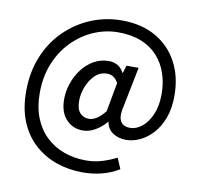

<svg xmlns="http://www.w3.org/2000/svg" viewBox="-87 -744 1036 995"><g transform="rotate(10 431.0 -246.5)"><path d="M410 159Q336 159 271 136Q206 113 156 67.5Q106 22 78 -46Q50 -114 50 -204Q50 -306 84 -388.5Q118 -471 177.5 -529.5Q237 -588 313.5 -620Q390 -652 476 -652Q579 -652 654 -609.5Q729 -567 770 -491Q811 -415 811 -314Q811 -248 792.5 -198Q774 -148 743 -114Q712 -80 675.5 -63Q639 -46 604 -46Q563 -46 533.5 -65.5Q504 -85 498 -122H496Q472 -93 439.5 -74Q407 -55 374 -55Q321 -55 286 -92.5Q251 -130 251 -198Q251 -240 265 -281.5Q279 -323 304.5 -357Q330 -391 366 -412Q402 -433 446 -433Q471 -433 491.5 -421.5Q512 -410 525 -385H527L539 -425H603L562 -220Q534 -111 614 -111Q645 -111 675 -135Q705 -159 724.5 -204Q744 -249 744 -311Q744 -370 727 -420Q710 -470 676 -508Q642 -546 590 -567Q538 -588 468 -588Q402 -588 340 -561.5Q278 -535 228 -484.5Q178 -434 149.5 -364Q121 -294 121 -207Q121 -134 143.5 -77.5Q166 -21 206.5 17.5Q247 56 301 75.5Q355 95 417 95Q461 95 502 82.5Q543 70 577 52L601 109Q558 135 510 147Q462 159 410 159ZM394 -120Q414 -120 435 -133Q456 -146 479 -175L507 -328Q495 -349 481 -358Q467 -367 448 -367Q411 -367 384.5 -341Q358 -315 343.5 -277.5Q329 -240 329 -204Q329 -160 347.5 -140Q366 -120 394 -120Z"/></g></svg>

Font: Mada Medium
Style: Regular
Weight: 500
Designer: Khaled Hosny
Version: Version 1.5